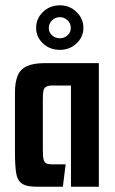

<svg xmlns="http://www.w3.org/2000/svg" viewBox="-20 -710 436 730"><path d="M119.8 0Q80.5 0 63 -12.3Q45.5 -24.6 41.2 -53.3Q36.9 -81.9 36.9 -130.3V-357.9Q36.9 -396.9 46.9 -421.7Q56.8 -446.4 81.8 -458.2Q106.8 -470 151.8 -470H355.8V0H249.8V-384.9H180.1Q163.3 -384.9 155.2 -380Q147.2 -375.1 145 -364.6Q142.9 -354 142.9 -335.5V-137.4Q142.9 -114.3 145.9 -103.1Q148.9 -91.9 156.4 -88.5Q163.9 -85.1 178.4 -85.1H229.6L219 0ZM208.3 -520.4Q169.3 -520.4 143.4 -544.9Q117.4 -569.3 117.4 -604.3Q117.4 -639.5 143.4 -664.6Q169.3 -689.8 208.3 -689.8Q244.5 -689.8 270.8 -664.6Q297.1 -639.5 297.1 -604.3Q297.1 -569.3 270.8 -544.9Q244.5 -520.4 208.3 -520.4ZM208.1 -564.5Q224.6 -564.5 237 -575.9Q249.3 -587.2 249.3 -603.9Q249.3 -620.5 236.9 -632.6Q224.5 -644.7 208.2 -644.7Q190 -644.7 177.8 -632.6Q165.5 -620.5 165.5 -603.9Q165.5 -587.2 177.7 -575.9Q189.9 -564.5 208.1 -564.5Z"/></svg>

Font: Smooch Sans Thin
Style: Regular
Weight: 100
Designer: Robert E. Leuschke
Foundry: Robert E. Leuschke
Version: Version 1.010